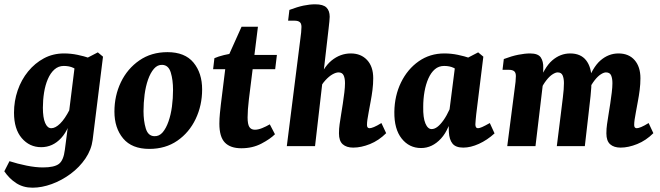

<svg xmlns="http://www.w3.org/2000/svg" viewBox="-37 -678 3065 891"><path d="M114 193Q71 193 38.5 172Q6 151 -17 117L7 70Q44 82 86 90.5Q128 99 162 99Q215 99 236.5 82.5Q258 66 264 17L280 -106L281 -139L311 -380L417 -435L441 -415L393 -29Q387 17 359.5 57.5Q332 98 291 128.5Q250 159 203.5 176Q157 193 114 193ZM154 5Q100 5 64 -37Q28 -79 28 -155Q28 -209 45 -258.5Q62 -308 93.5 -346.5Q125 -385 167 -407.5Q209 -430 260 -430Q292 -430 323 -423.5Q354 -417 377 -409L341 -340Q322 -354 303.5 -363Q285 -372 259 -372Q234 -372 215.5 -355.5Q197 -339 185 -311Q173 -283 167.5 -248.5Q162 -214 162 -178Q162 -132 172.5 -107.5Q183 -83 201 -83Q220 -83 242 -104.5Q264 -126 286 -169L301 -162Q286 -80 247 -37.5Q208 5 154 5Z M656 13Q575 13 534.5 -35.5Q494 -84 494 -160Q494 -234 524 -296.5Q554 -359 609.5 -397.5Q665 -436 740 -436Q821 -436 861 -387.5Q901 -339 901 -263Q901 -189 871 -126Q841 -63 786 -25Q731 13 656 13ZM679 -46Q702 -45 718 -64Q734 -83 745 -114.5Q756 -146 761 -184Q766 -222 766 -261Q766 -307 755.5 -341.5Q745 -376 716 -377Q694 -378 677.5 -359Q661 -340 650 -308.5Q639 -277 634 -239Q629 -201 629 -162Q629 -117 639.5 -82Q650 -47 679 -46Z M1083 10Q1032 10 1006.5 -16.5Q981 -43 981 -104Q981 -127 983.5 -152Q986 -177 988 -194L1013 -396L1084 -554H1160L1118 -217Q1115 -193 1113.5 -171Q1112 -149 1112 -133Q1112 -102 1120 -89Q1128 -76 1146 -76Q1161 -76 1179.5 -83.5Q1198 -91 1215 -101L1239 -55Q1217 -33 1176 -11.5Q1135 10 1083 10ZM952 -357 958 -408Q976 -416 1002.5 -422.5Q1029 -429 1057 -432L1101 -423H1248L1240 -357Z M1602 7Q1571 7 1553.5 -8.5Q1536 -24 1536 -59Q1536 -81 1539 -101.5Q1542 -122 1546 -147Q1550 -171 1554 -197.5Q1558 -224 1561 -249Q1564 -274 1564 -292Q1564 -315 1557.5 -328.5Q1551 -342 1534 -342Q1522 -342 1506 -333Q1490 -324 1473 -305.5Q1456 -287 1442 -259L1432 -285Q1461 -364 1501.5 -397Q1542 -430 1591 -430Q1638 -430 1666.5 -399.5Q1695 -369 1695 -315Q1695 -288 1691.5 -260.5Q1688 -233 1683 -207Q1678 -181 1674 -158Q1670 -137 1668 -123Q1666 -109 1666 -98Q1666 -83 1678 -83Q1685 -83 1698.5 -88.5Q1712 -94 1733 -107L1755 -60Q1721 -26 1680 -9.5Q1639 7 1602 7ZM1294 0 1357 -499Q1359 -510 1360.5 -527.5Q1362 -545 1362 -553Q1362 -569 1354 -575.5Q1346 -582 1330 -582H1300L1306 -632Q1343 -646 1371.5 -652Q1400 -658 1426 -658Q1463 -658 1478 -643Q1493 -628 1493 -600Q1493 -592 1491.5 -578.5Q1490 -565 1488 -546L1425 0Z M1917 9Q1862 9 1827 -35Q1792 -79 1793 -159Q1794 -234 1824 -295.5Q1854 -357 1906 -393.5Q1958 -430 2025 -430Q2057 -430 2088 -423.5Q2119 -417 2142 -409L2106 -340Q2087 -354 2068.5 -363Q2050 -372 2024 -372Q1999 -372 1981 -356.5Q1963 -341 1951 -314Q1939 -287 1933 -253Q1927 -219 1927 -182Q1926 -132 1937 -105.5Q1948 -79 1966 -79Q1979 -79 1992.5 -89Q2006 -99 2021 -120Q2036 -141 2050 -172L2065 -165Q2050 -79 2009.5 -35Q1969 9 1917 9ZM2113 7Q2078 7 2063 -11.5Q2048 -30 2046 -65Q2045 -78 2045 -100Q2045 -122 2045 -137L2076 -380L2182 -435L2206 -415L2173 -148Q2172 -136 2170.5 -122.5Q2169 -109 2169 -101Q2169 -83 2181 -83Q2188 -83 2200.5 -88.5Q2213 -94 2236 -107L2258 -59Q2224 -28 2185.5 -10.5Q2147 7 2113 7Z M2843 7Q2812 7 2794.5 -8.5Q2777 -24 2777 -59Q2777 -81 2780 -101.5Q2783 -122 2787 -147Q2791 -171 2795 -197.5Q2799 -224 2802 -249Q2805 -274 2805 -292Q2805 -314 2799 -328Q2793 -342 2775 -342Q2765 -342 2751 -333Q2737 -324 2722.5 -305.5Q2708 -287 2694 -259L2684 -285Q2712 -365 2749.5 -397.5Q2787 -430 2833 -430Q2881 -430 2908 -399Q2935 -368 2935 -315Q2935 -288 2931.5 -260.5Q2928 -233 2923 -207Q2918 -181 2914 -158Q2910 -137 2908 -123Q2906 -109 2906 -98Q2906 -83 2918 -83Q2925 -83 2938.5 -88.5Q2952 -94 2973 -107L2995 -60Q2961 -26 2920 -9.5Q2879 7 2843 7ZM2317 0 2352 -271Q2354 -282 2355.5 -298.5Q2357 -315 2357 -325Q2357 -341 2349 -347.5Q2341 -354 2325 -354H2295L2301 -404Q2338 -418 2368.5 -424Q2399 -430 2423 -430Q2460 -430 2472.5 -411.5Q2485 -393 2484 -363L2483 -294L2448 0ZM2547 0 2565 -144Q2570 -186 2575 -225.5Q2580 -265 2580 -292Q2580 -314 2574 -328Q2568 -342 2551 -342Q2541 -342 2527 -333Q2513 -324 2498.5 -305.5Q2484 -287 2470 -259L2460 -285Q2488 -365 2525.5 -397.5Q2563 -430 2609 -430Q2658 -430 2683 -398Q2708 -366 2708 -310Q2708 -273 2703.5 -232Q2699 -191 2694 -148L2677 0Z"/></svg>

Font: Yrsa
Style: Bold Italic
Weight: 700
Italic angle: -7.10001°
Version: Version 2.004